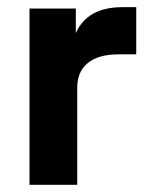

<svg xmlns="http://www.w3.org/2000/svg" viewBox="-20 -514 417 534"><path d="M62 0V-490.2H190.9V-421.9Q222.7 -494.1 320.8 -494.1H358.9V-362.8H309.1Q253.9 -362.8 224.4 -338.9Q194.8 -314.9 194.8 -270V0Z"/></svg>

Font: SUSE
Style: Bold
Weight: 700
Designer: Rene Bieder
Foundry: SUSE
Version: Version 1.000